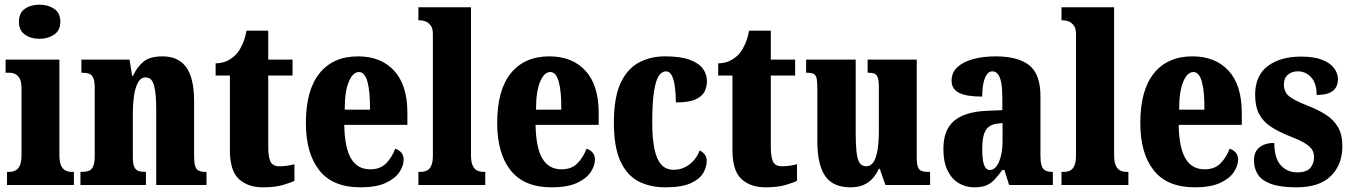

<svg xmlns="http://www.w3.org/2000/svg" viewBox="-20 -791 5780 821"><path d="M10 0V-56H19Q35 -56 47 -62.5Q59 -69 65.5 -85Q72 -101 72 -129V-413Q72 -439 65 -453.5Q58 -468 46 -474Q34 -480 19 -480H4V-536H234V-127Q234 -99 241 -83.5Q248 -68 260 -62Q272 -56 287 -56H296V0ZM149 -625Q112 -625 86.5 -643Q61 -661 61 -698Q61 -736 86.5 -753.5Q112 -771 149 -771Q185 -771 211.5 -753.5Q238 -736 238 -698Q238 -661 211.5 -643Q185 -625 149 -625Z M324 0V-56H328Q347 -56 359.5 -60.5Q372 -65 378.5 -80Q385 -95 385 -124V-416Q385 -444 379 -457.5Q373 -471 361.5 -475.5Q350 -480 332 -480H328V-536H534L545 -467H549Q565 -503 592.5 -526.5Q620 -550 675 -550Q742 -550 776 -504Q810 -458 810 -357V-126Q810 -96 814.5 -81Q819 -66 830 -61Q841 -56 859 -56H863V0H648V-325Q648 -389 639 -424.5Q630 -460 603 -460Q582 -460 570 -438Q558 -416 553 -381Q548 -346 548 -306V-121Q548 -93 553.5 -79Q559 -65 571 -60.5Q583 -56 601 -56H604V0Z M1104 10Q1040 10 1001.5 -25.5Q963 -61 963 -149V-468H902V-520Q937 -521 960.5 -535.5Q984 -550 996 -566Q1007 -580 1017.5 -603.5Q1028 -627 1034 -660H1127V-536H1231V-468H1127V-163Q1127 -120 1136.5 -100Q1146 -80 1175 -80Q1192 -80 1209 -82.5Q1226 -85 1239 -89V-18Q1224 -10 1190 0Q1156 10 1104 10Z M1521 10Q1403 10 1345.5 -62.5Q1288 -135 1288 -265Q1288 -406 1346.5 -478Q1405 -550 1511 -550Q1609 -550 1665.5 -488.5Q1722 -427 1722 -308V-257H1452Q1454 -158 1481.5 -112.5Q1509 -67 1563 -67Q1606 -67 1631 -92.5Q1656 -118 1670 -155Q1685 -151 1695.5 -139Q1706 -127 1706 -109Q1706 -82 1687.5 -54.5Q1669 -27 1628.5 -8.5Q1588 10 1521 10ZM1562 -322Q1563 -398 1551.5 -440.5Q1540 -483 1515 -483Q1489 -483 1471.5 -441.5Q1454 -400 1454 -322Z M1769 0V-56H1779Q1794 -56 1806 -62Q1818 -68 1824.5 -83.5Q1831 -99 1831 -127V-645Q1831 -671 1820.5 -683.5Q1810 -696 1798 -700Q1786 -704 1779 -704H1769V-760H1994V-127Q1994 -99 2001 -83.5Q2008 -68 2020 -62Q2032 -56 2047 -56H2055V0Z M2339 10Q2221 10 2163.5 -62.5Q2106 -135 2106 -265Q2106 -406 2164.5 -478Q2223 -550 2329 -550Q2427 -550 2483.5 -488.5Q2540 -427 2540 -308V-257H2270Q2272 -158 2299.5 -112.5Q2327 -67 2381 -67Q2424 -67 2449 -92.5Q2474 -118 2488 -155Q2503 -151 2513.5 -139Q2524 -127 2524 -109Q2524 -82 2505.5 -54.5Q2487 -27 2446.5 -8.5Q2406 10 2339 10ZM2380 -322Q2381 -398 2369.5 -440.5Q2358 -483 2333 -483Q2307 -483 2289.5 -441.5Q2272 -400 2272 -322Z M2825 10Q2759 10 2709.5 -16Q2660 -42 2632.5 -102.5Q2605 -163 2605 -266Q2605 -375 2634 -436.5Q2663 -498 2712.5 -524Q2762 -550 2823 -550Q2891 -550 2930.5 -535Q2970 -520 2986.5 -496Q3003 -472 3003 -444Q3003 -423 2994 -402Q2985 -381 2956.5 -367Q2928 -353 2870 -353Q2870 -389 2866 -419Q2862 -449 2853 -467.5Q2844 -486 2828 -486Q2810 -486 2797 -466.5Q2784 -447 2776.5 -399.5Q2769 -352 2769 -267Q2769 -201 2778 -156Q2787 -111 2807 -88Q2827 -65 2860 -65Q2887 -65 2909 -76Q2931 -87 2947 -105.5Q2963 -124 2972 -148Q2985 -141 2993.5 -130Q3002 -119 3002 -103Q3002 -78 2987.5 -52Q2973 -26 2934.5 -8Q2896 10 2825 10Z M3253 10Q3189 10 3150.5 -25.5Q3112 -61 3112 -149V-468H3051V-520Q3086 -521 3109.5 -535.5Q3133 -550 3145 -566Q3156 -580 3166.5 -603.5Q3177 -627 3183 -660H3276V-536H3380V-468H3276V-163Q3276 -120 3285.5 -100Q3295 -80 3324 -80Q3341 -80 3358 -82.5Q3375 -85 3388 -89V-18Q3373 -10 3339 0Q3305 10 3253 10Z M3617 10Q3541 10 3508 -39Q3475 -88 3475 -188V-409Q3475 -438 3472.5 -453Q3470 -468 3461 -474Q3452 -480 3430 -480H3427V-536H3639V-222Q3639 -173 3642.5 -141.5Q3646 -110 3655.5 -95Q3665 -80 3684 -80Q3704 -80 3715.5 -98.5Q3727 -117 3732.5 -150.5Q3738 -184 3738 -230V-418Q3738 -447 3733 -460Q3728 -473 3718 -476.5Q3708 -480 3693 -480H3690V-536H3900V-118Q3900 -89 3905.5 -76Q3911 -63 3922 -59.5Q3933 -56 3947 -56H3957V0H3766L3742 -69H3738Q3720 -30 3690.5 -10Q3661 10 3617 10Z M4146 10Q4110 10 4080 -7.5Q4050 -25 4032 -61.5Q4014 -98 4014 -154Q4014 -236 4060 -274.5Q4106 -313 4198 -317L4266 -320V-374Q4266 -412 4261.5 -436.5Q4257 -461 4247.5 -473.5Q4238 -486 4223 -486Q4210 -486 4200.5 -473.5Q4191 -461 4185.5 -437Q4180 -413 4180 -378Q4113 -378 4081 -394Q4049 -410 4049 -446Q4049 -482 4075 -505Q4101 -528 4143.5 -539Q4186 -550 4237 -550Q4333 -550 4381 -512Q4429 -474 4429 -380V-126Q4429 -99 4433.5 -84Q4438 -69 4449 -62.5Q4460 -56 4479 -56H4482V0H4295L4275 -64H4266Q4247 -38 4231 -21.5Q4215 -5 4195.5 2.5Q4176 10 4146 10ZM4212 -64Q4229 -64 4241 -80Q4253 -96 4260 -124.5Q4267 -153 4267 -191V-265L4242 -262Q4219 -259 4205 -246Q4191 -233 4185.5 -209.5Q4180 -186 4180 -150Q4180 -122 4183.5 -103Q4187 -84 4194 -74Q4201 -64 4212 -64Z M4519 0V-56H4529Q4544 -56 4556 -62Q4568 -68 4574.5 -83.5Q4581 -99 4581 -127V-645Q4581 -671 4570.5 -683.5Q4560 -696 4548 -700Q4536 -704 4529 -704H4519V-760H4744V-127Q4744 -99 4751 -83.5Q4758 -68 4770 -62Q4782 -56 4797 -56H4805V0Z M5089 10Q4971 10 4913.5 -62.5Q4856 -135 4856 -265Q4856 -406 4914.5 -478Q4973 -550 5079 -550Q5177 -550 5233.5 -488.5Q5290 -427 5290 -308V-257H5020Q5022 -158 5049.5 -112.5Q5077 -67 5131 -67Q5174 -67 5199 -92.5Q5224 -118 5238 -155Q5253 -151 5263.5 -139Q5274 -127 5274 -109Q5274 -82 5255.5 -54.5Q5237 -27 5196.5 -8.5Q5156 10 5089 10ZM5130 -322Q5131 -398 5119.5 -440.5Q5108 -483 5083 -483Q5057 -483 5039.5 -441.5Q5022 -400 5022 -322Z M5524 10Q5454 10 5414 -5Q5374 -20 5358 -46Q5342 -72 5342 -105Q5342 -133 5354 -149Q5366 -165 5385.5 -172.5Q5405 -180 5429 -180Q5429 -115 5456.5 -84.5Q5484 -54 5526 -54Q5567 -54 5583 -73Q5599 -92 5599 -119Q5599 -140 5588 -154.5Q5577 -169 5555 -181.5Q5533 -194 5499 -207Q5448 -227 5414.5 -249Q5381 -271 5364 -303.5Q5347 -336 5347 -385Q5347 -468 5401 -508.5Q5455 -549 5543 -549Q5600 -549 5634.5 -535Q5669 -521 5685 -499Q5701 -477 5701 -453Q5701 -419 5679 -402Q5657 -385 5610 -385Q5610 -435 5586.5 -460.5Q5563 -486 5529 -486Q5504 -486 5487 -471.5Q5470 -457 5470 -430Q5470 -399 5490.5 -381Q5511 -363 5569 -340Q5614 -323 5648 -301.5Q5682 -280 5701 -248Q5720 -216 5720 -166Q5720 -87 5671 -38.5Q5622 10 5524 10Z"/></svg>

Font: Noto Serif Khmer ExtraCondensed Black
Style: Regular
Weight: 900
Width: 2
Designer: Danh Hong and the Monotype Design Team
Foundry: Monotype Imaging Inc.
Version: Version 2.004